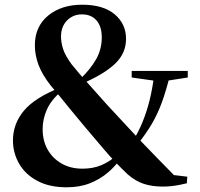

<svg xmlns="http://www.w3.org/2000/svg" viewBox="-20 -778 849 815"><path d="M263 17Q189 17 138 -10.5Q87 -38 61 -83.5Q35 -129 35 -182Q35 -252 81 -307.5Q127 -363 235 -406V-412L243 -393Q198 -355 179.5 -314Q161 -273 161 -230Q161 -180 182.5 -142.5Q204 -105 242 -83.5Q280 -62 330 -62Q375 -62 410.5 -77Q446 -92 477 -120L505 -106H493Q471 -74 438.5 -46Q406 -18 362.5 -0.5Q319 17 263 17ZM559 -159 532 -174H541Q567 -216 585 -260Q603 -304 615 -352.5Q627 -401 634 -457H701Q685 -393 667.5 -344.5Q650 -296 625 -253Q600 -210 559 -159ZM653 -433 539 -449V-477H777V-449L674 -433ZM671 14Q626 14 590.5 2.5Q555 -9 522 -38Q468 -89 423.5 -141.5Q379 -194 339 -241Q303 -284 278.5 -314Q254 -344 235 -367.5Q216 -391 196 -414Q159 -461 143.5 -502.5Q128 -544 128 -586Q128 -665 184 -711.5Q240 -758 329 -758Q418 -758 466.5 -717.5Q515 -677 515 -613Q515 -552 469 -508Q423 -464 333 -425V-418L320 -442Q364 -484 388 -526.5Q412 -569 412 -619Q412 -666 389.5 -691.5Q367 -717 328 -717Q290 -717 264.5 -691Q239 -665 239 -623Q239 -597 248 -569.5Q257 -542 284 -505Q301 -484 318.5 -463.5Q336 -443 363 -413.5Q390 -384 433 -335Q475 -290 510 -252Q545 -214 577.5 -179.5Q610 -145 646.5 -108Q683 -71 728 -25L668 -41L775 -28L773 0Q740 8 717 11Q694 14 671 14Z"/></svg>

Font: Noto Serif JP ExtraBold
Style: Regular
Weight: 800
Designer: Ryoko NISHIZUKA 西塚涼子 (kana & ideographs); Frank Grießhammer (Latin, Greek & Cyrillic); Wenlong ZHANG 张文龙 (bopomofo); San
Foundry: Adobe
Version: Version 2.003-H1;hotconv 1.1.1;makeotfexe 2.6.0